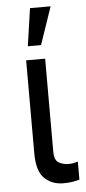

<svg xmlns="http://www.w3.org/2000/svg" viewBox="-55 -805 376 844"><g transform="rotate(-5 133.0 -383.0)"><path d="M73.9 -545.5H157.7V-134.9Q157.7 -96.6 177.7 -85.9Q197.8 -75.3 220.2 -75.3Q230.8 -75.3 243.4 -77.8Q256 -80.3 261.4 -82.4V-2.8Q250.7 0.4 233.3 3.7Q215.9 7.1 190.3 7.1Q140.3 7.1 107.1 -24.5Q73.9 -56.1 73.9 -134.9ZM86.6 -606.5 110.8 -772.7H201.7L144.9 -606.5Z"/></g></svg>

Font: Inter UI
Style: Regular
Weight: 400
Designer: Rasmus Andersson
Foundry: rsms
Version: 3.2;8d6f07862